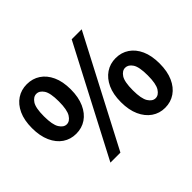

<svg xmlns="http://www.w3.org/2000/svg" viewBox="-158 -1016 1290 1290"><g transform="rotate(-45 487.0 -371.0)"><path d="M214 -285Q161 -285 119.5 -313Q78 -341 54 -394.5Q30 -448 30 -522Q30 -597 54 -649Q78 -701 119.5 -728.5Q161 -756 214 -756Q268 -756 309.5 -728.5Q351 -701 375 -649Q399 -597 399 -522Q399 -448 375 -394.5Q351 -341 309.5 -313Q268 -285 214 -285ZM214 -375Q243 -375 264 -408.5Q285 -442 285 -522Q285 -602 264 -633.5Q243 -665 214 -665Q185 -665 164 -633.5Q143 -602 143 -522Q143 -442 164 -408.5Q185 -375 214 -375ZM239 14 641 -756H736L334 14ZM760 14Q707 14 665.5 -14.5Q624 -43 600 -96Q576 -149 576 -223Q576 -298 600 -350Q624 -402 665.5 -430Q707 -458 760 -458Q814 -458 855.5 -430Q897 -402 920.5 -350Q944 -298 944 -223Q944 -149 920.5 -96Q897 -43 855.5 -14.5Q814 14 760 14ZM760 -77Q789 -77 810 -110Q831 -143 831 -223Q831 -304 810 -335.5Q789 -367 760 -367Q731 -367 710 -335.5Q689 -304 689 -223Q689 -143 710 -110Q731 -77 760 -77Z"/></g></svg>

Font: Noto Sans KR Thin ExtraBold
Style: Regular
Weight: 800
Version: Version 2.004-H2;hotconv 1.0.118;makeotfexe 2.5.65603